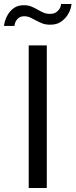

<svg xmlns="http://www.w3.org/2000/svg" viewBox="-58 -936 376 956"><path d="M85 0V-710H175V0ZM192 -813Q169 -813 152.5 -819.5Q136 -826 121.5 -834Q107 -842 93 -848.5Q79 -855 63 -855Q46 -855 36.5 -848Q27 -841 22 -832.5Q17 -824 15.5 -816Q14 -808 14 -807H-38Q-38 -813 -33.5 -830Q-29 -847 -18 -865Q-7 -883 12 -896.5Q31 -910 61 -910Q82 -910 98 -903.5Q114 -897 128.5 -888.5Q143 -880 157.5 -873.5Q172 -867 190 -867Q209 -867 220 -874Q231 -881 237 -890Q243 -899 244.5 -906.5Q246 -914 246 -916H298Q298 -910 293.5 -893.5Q289 -877 277 -859Q265 -841 244.5 -827Q224 -813 192 -813Z"/></svg>

Font: PTCRaleway Medium
Style: Regular
Weight: 500
Designer: Matt McInerney, Pablo Impallari, Rodrigo Fuenzalida
Foundry: Matt McInerney, Pablo Impallari, Rodrigo Fuenzalida
Version: Version 3.000g; ttfautohint (v1.5) -l 8 -r 28 -G 28 -x 14 -D